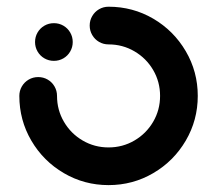

<svg xmlns="http://www.w3.org/2000/svg" viewBox="-20 -542 640 566"><path d="M83.3 -418.1Q83.3 -433.3 90.7 -446.1Q98.1 -458.9 110.9 -466.3Q123.7 -473.7 138.9 -473.7Q154.1 -473.7 166.9 -466.3Q179.6 -458.9 187 -446.1Q194.4 -433.3 194.4 -418.1Q194.4 -403 187 -390.2Q179.6 -377.4 166.9 -370Q154.1 -362.6 138.9 -362.6Q123.7 -362.6 110.9 -370Q98.1 -377.4 90.7 -390.2Q83.3 -403 83.3 -418.1ZM244.4 -466.7Q244.4 -481.9 251.9 -494.6Q259.3 -507.4 272 -514.8Q284.8 -522.2 300 -522.2Q371.5 -522.2 431.9 -486.9Q492.2 -451.5 527.6 -391.1Q563 -330.7 563 -259.3Q563 -187.8 527.6 -127.4Q492.2 -67 431.9 -31.7Q371.5 3.7 300 3.7Q228.5 3.7 168.1 -31.7Q107.8 -67 72.4 -127.4Q37 -187.8 37 -259.3Q37 -274.4 44.4 -287.2Q51.9 -300 64.6 -307.4Q77.4 -314.8 92.6 -314.8Q107.8 -314.8 120.6 -307.4Q133.3 -300 140.7 -287.2Q148.1 -274.4 148.1 -259.3Q148.1 -217.8 168.5 -183Q188.9 -148.1 223.7 -127.8Q258.5 -107.4 300 -107.4Q341.5 -107.4 376.3 -127.8Q411.1 -148.1 431.5 -183Q451.9 -217.8 451.9 -259.3Q451.9 -300.7 431.5 -335.6Q411.1 -370.4 376.3 -390.7Q341.5 -411.1 300 -411.1Q284.8 -411.1 272 -418.5Q259.3 -425.9 251.9 -438.7Q244.4 -451.5 244.4 -466.7Z"/></svg>

Font: 26F Galaxy Hebrew Black
Style: Regular
Weight: 900
Designer: C₂₉H₂₅N₃O₅
Version: Version 1.000